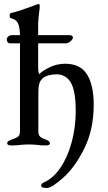

<svg xmlns="http://www.w3.org/2000/svg" viewBox="-20 -725 543 961"><path d="M186 204Q186 197 190.5 193.5Q195 190 203 186Q248 166 283.5 113Q319 60 339 -14Q359 -88 359 -169Q359 -270 334.5 -311.5Q310 -353 263 -353Q244 -353 225.5 -348.5Q207 -344 196 -335Q182 -324 177 -307Q172 -290 172 -263V-67Q172 -49 181 -41Q190 -33 208 -27Q230 -19 230 -8Q230 3 209 3Q182 3 164 0Q142 -2 125 -2Q108 -2 84 0Q65 3 38 3Q16 3 16 -8Q16 -15 21.5 -18.5Q27 -22 39 -27Q59 -33 69.5 -40.5Q80 -48 80 -67V-508H30Q22 -508 18 -514Q14 -520 14 -528Q14 -536 21.5 -542.5Q29 -549 39 -549H80Q79 -591 69.5 -609.5Q60 -628 37 -633Q28 -635 28 -647Q28 -658 36 -660Q72 -668 139 -693L165 -703L171 -705Q179 -705 179 -696Q179 -684 176 -664Q172 -634 171 -606V-549H328Q335 -549 340 -546Q345 -543 345 -537Q345 -529 333 -518.5Q321 -508 309 -508H171V-389Q171 -361 177 -354Q191 -370 228 -388Q265 -406 306 -406Q382 -406 415.5 -352.5Q449 -299 449 -201Q449 -77 402.5 17Q356 111 297.5 163.5Q239 216 215 216Q186 216 186 204Z"/></svg>

Font: EB Garamond Medium
Style: Regular
Weight: 500
Designer: Georg Duffner and Octavio Pardo
Foundry: Georg Duffner
Version: Version 1.000